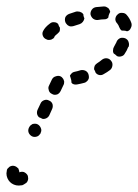

<svg xmlns="http://www.w3.org/2000/svg" viewBox="-26 -544 429 596"><path d="M48 -10Q55 -7 59 -1Q61 2 61 6Q62 10 61 14Q60 18 58 21Q56 24 52 26Q48 29 43 31Q37 32 32 32Q24 32 17 29Q10 26 5 21Q0 16 -3 9Q-6 2 -6 -6Q-6 -9 -5 -13Q-5 -17 -3 -20Q0 -23 3 -26Q6 -28 10 -29Q14 -30 18 -29Q22 -28 25 -26Q28 -24 31 -21Q32 -18 33 -15Q34 -12 34 -9Q41 -12 48 -10ZM63 -132Q66 -125 73 -121Q77 -119 81 -119Q85 -119 88 -120Q92 -121 95 -124Q98 -127 100 -130V-131Q104 -139 101 -146Q98 -154 91 -158Q87 -160 83 -160Q79 -160 75 -159Q72 -157 69 -155Q66 -152 64 -148Q60 -140 63 -132ZM91 -204 100 -223Q103 -230 111 -233Q119 -236 126 -232Q134 -229 137 -221Q139 -213 136 -206L127 -186Q124 -180 118 -177Q112 -174 106 -175Q103 -177 100 -178Q98 -179 95 -180Q90 -185 89 -191Q88 -198 91 -204ZM126 -278 135 -297Q139 -305 147 -307Q155 -310 162 -307Q166 -305 168 -302Q171 -299 172 -295Q174 -291 173 -287Q173 -283 171 -280L162 -261Q159 -255 154 -252Q148 -249 141 -250Q139 -251 136 -252Q133 -254 131 -255Q126 -259 125 -266Q123 -272 126 -278ZM224 -326Q232 -328 240 -324Q247 -320 249 -312Q250 -308 250 -304Q250 -300 248 -297Q246 -293 243 -291Q240 -288 236 -287Q225 -284 214 -282Q209 -281 204 -282Q199 -283 196 -287Q196 -295 193 -303Q192 -306 191 -309Q193 -313 197 -317Q200 -320 205 -321Q215 -323 224 -326ZM291 -359Q298 -364 306 -363Q314 -362 319 -355Q324 -349 323 -341Q322 -332 316 -327Q307 -320 296 -314Q290 -310 283 -311Q276 -312 271 -318Q271 -318 271 -318Q269 -324 266 -329Q266 -335 268 -340Q271 -345 276 -348Q284 -353 291 -359ZM336 -414V-415Q340 -423 348 -426Q355 -428 363 -425Q371 -421 373 -414Q376 -406 373 -398H372Q368 -387 361 -377Q358 -371 350 -369Q343 -367 337 -370Q332 -375 327 -378Q324 -383 325 -389Q325 -394 328 -399Q332 -406 336 -414ZM152 -439Q155 -442 158 -445Q160 -448 160 -452Q160 -454 160 -455Q160 -457 160 -458Q157 -462 155 -468Q155 -468 155 -469Q150 -475 142 -475Q135 -476 129 -471Q114 -460 108 -448Q104 -441 107 -433Q110 -425 118 -422Q121 -420 125 -420Q129 -420 133 -421Q137 -423 140 -425Q143 -428 144 -432Q145 -432 146 -434Q148 -436 152 -439ZM338 -471Q332 -477 332 -485Q333 -494 339 -499Q345 -505 353 -504Q362 -504 367 -498Q377 -487 382 -472Q384 -464 380 -457Q377 -449 369 -447Q369 -447 369 -447Q368 -447 368 -447Q363 -449 357 -449Q355 -449 352 -449Q349 -451 347 -454Q345 -457 344 -460Q342 -466 338 -471ZM202 -463Q198 -462 194 -462Q190 -462 187 -464Q183 -466 181 -469Q178 -472 177 -475Q174 -483 177 -491Q181 -498 189 -501Q199 -504 210 -508Q214 -509 218 -508Q222 -508 225 -506Q228 -505 230 -503Q232 -501 233 -499Q233 -497 233 -496Q234 -491 236 -487Q235 -481 231 -476Q227 -471 221 -469Q211 -466 202 -463ZM278 -482Q270 -481 263 -486Q257 -491 255 -499Q254 -507 259 -514Q264 -521 273 -522Q285 -523 296 -524Q300 -524 303 -523Q307 -521 310 -519Q313 -516 314 -513Q316 -510 316 -507Q315 -505 314 -503Q311 -497 310 -489Q308 -487 304 -485Q301 -484 297 -484Q289 -484 278 -482Z"/></svg>

Font: FRB American Cursive Dashed
Style: Bold Italic
Weight: 700
Italic angle: -25°
Version: Version 2.0;Modular Font Editor K font №1